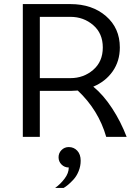

<svg xmlns="http://www.w3.org/2000/svg" viewBox="-20 -670 682 940"><path d="M316.7 50Q341.7 50 358.3 67.9Q375 85.8 375 116.7Q375 143.3 365 167.9Q355 192.5 339.6 209.2Q324.2 225.8 312.9 235Q301.7 244.2 291.7 250H250Q275.8 231.7 296.2 204.6Q316.7 177.5 316.7 150Q295.8 150 281.2 135.4Q266.7 120.8 266.7 100Q266.7 79.2 281.2 64.6Q295.8 50 316.7 50ZM175 -587.5V-287.5H325Q389.2 -287.5 436.2 -327.9Q483.3 -368.3 483.3 -437.5Q483.3 -506.7 436.2 -547.1Q389.2 -587.5 325 -587.5ZM175 -225V0H91.7V-225V-650H325Q430.8 -650 498.8 -591.2Q566.7 -532.5 566.7 -437.5Q566.7 -370.8 531.7 -320.8Q496.7 -270.8 436.7 -245.8Q485.8 -205.8 528.8 -140Q571.7 -74.2 600 0H500Q462.5 -130.8 360.8 -226.7Q337.5 -225 325 -225Z"/></svg>

Font: BoonBaan
Style: Regular
Weight: 400
Designer: Sungsit Sawaiwan
Foundry: FontUni
Version: Version 2.0